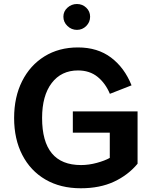

<svg xmlns="http://www.w3.org/2000/svg" viewBox="-20 -957 779 982"><path d="M352.5 -387.2H683.6V-119.6Q634.8 -61 562.7 -27.6Q490.7 5.9 393.1 5.9Q289.1 5.9 212.4 -38.8Q135.7 -83.5 94 -164.6Q52.2 -245.6 52.2 -353.5Q52.2 -460.4 93 -541.7Q133.8 -623 207.5 -668.7Q281.2 -714.4 378.9 -714.4Q479 -714.4 547.9 -662.6Q616.7 -610.8 652.8 -520.5L542 -477.1Q519.5 -531.2 479 -564Q438.5 -596.7 378.9 -596.7Q293.5 -596.7 244.4 -532.2Q195.3 -467.8 195.3 -353.5Q195.3 -112.8 394.5 -112.8Q434.1 -112.8 475.3 -124Q516.6 -135.3 541.5 -149.4V-278.3H352.5ZM304.2 -871.6Q304.2 -898.9 325 -917.7Q345.7 -936.5 373.5 -936.5Q401.4 -936.5 421.1 -917.7Q440.9 -898.9 440.9 -871.6Q440.9 -843.8 421.1 -824Q401.4 -804.2 373.5 -804.2Q345.7 -804.2 325 -824Q304.2 -843.8 304.2 -871.6Z"/></svg>

Font: Estedad-FD Bold
Style: Regular
Weight: 700
Designer: Amin Abedi
Version: Version 7.3